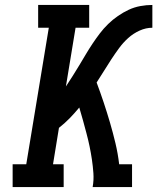

<svg xmlns="http://www.w3.org/2000/svg" viewBox="-20 -755 640 775"><path d="M31 0V-92H86L177 -643H134V-735H340V-643H285L246 -406Q260 -427 273.5 -448.5Q287 -470 300 -491.5Q313 -513 326 -535Q339 -557 353 -578Q367 -599 382.5 -619.5Q398 -640 416.5 -658Q435 -676 456 -690.5Q477 -705 499.5 -715.5Q522 -726 546.5 -730.5Q571 -735 595 -735V-643Q569 -643 543.5 -631.5Q518 -620 497.5 -601.5Q477 -583 460.5 -560.5Q444 -538 429 -515Q414 -492 399.5 -468.5Q385 -445 370 -422Q385 -382 398.5 -341.5Q412 -301 424 -260Q436 -219 446 -177Q456 -135 461 -92H513V0H354Q359 -28 357 -56Q355 -84 351 -111Q347 -138 341.5 -164.5Q336 -191 329 -217Q322 -243 315 -269Q308 -295 300 -321Q281 -298 261 -277.5Q241 -257 218 -239L194 -92H237V0Z"/></svg>

Font: Iosevka Curly Slab SmBdEx
Style: Italic
Weight: 600
Width: 7
Italic angle: -9°
Monospace: yes
Designer: Belleve Invis
Foundry: Belleve Invis
Version: Version 11.1.0; ttfautohint (v1.8.3)